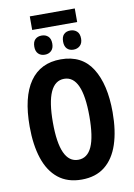

<svg xmlns="http://www.w3.org/2000/svg" viewBox="-107 -1079 808 1156"><g transform="rotate(-10 296.5 -501.0)"><path d="M434 -1012V-929H159V-1012ZM209 -886Q233 -886 248.5 -871.5Q264 -857 264 -827Q264 -799 248.5 -784Q233 -769 209 -769Q184 -769 169 -784Q154 -799 154 -827Q154 -857 169 -871.5Q184 -886 209 -886ZM384 -886Q408 -886 424 -871.5Q440 -857 440 -827Q440 -799 424 -784Q408 -769 384 -769Q359 -769 344.5 -784Q330 -799 330 -827Q330 -857 344.5 -871.5Q359 -886 384 -886ZM550 -358Q550 -244 522.5 -161.5Q495 -79 439 -34.5Q383 10 297 10Q211 10 154.5 -35Q98 -80 70.5 -163Q43 -246 43 -359Q43 -539 108 -632Q173 -725 297 -725Q426 -725 488 -626.5Q550 -528 550 -358ZM185 -358Q185 -111 297 -111Q353 -111 380.5 -171.5Q408 -232 408 -358Q408 -606 297 -606Q185 -606 185 -358Z"/></g></svg>

Font: Noto Sans ExtraCondensed
Style: Bold
Weight: 700
Width: 2
Designer: Monotype Design Team
Foundry: Monotype Imaging Inc.
Version: Version 2.013; ttfautohint (v1.8.4.7-5d5b)